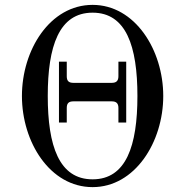

<svg xmlns="http://www.w3.org/2000/svg" viewBox="-20 -750 740 788"><path d="M222 -247H254V-307C254 -326 262 -334 281 -334H439C457 -334 466 -326 466 -307V-247H498V-497H466V-437C466 -418 457 -410 439 -410H281C262 -410 254 -418 254 -437V-497H222ZM176 -356C176 -560 222 -698 360 -698C498 -698 544 -560 544 -356C544 -152 498 -14 360 -14C222 -14 176 -152 176 -356ZM70 -356C70 -167 185 18 360 18C534 18 650 -167 650 -356C650 -545 534 -730 360 -730C185 -730 70 -545 70 -356Z"/></svg>

Font: Old Standard
Style: Regular
Weight: 400
Designer: Alexey Kryukov <alexios@thessalonica.org.ru>
Version: Version 2.0